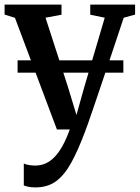

<svg xmlns="http://www.w3.org/2000/svg" viewBox="-21 -563 608 835"><path d="M133 252Q117 252 103.8 249.5Q90.5 247 82.5 243.5V148Q89.5 152 103.5 154.5Q117.5 157 132.5 157Q156 157 176.8 148Q197.5 139 216 120Q234.5 101 251 71.2Q267.5 41.5 282.5 0H226.5L44 -485.5L-1 -499.5V-543H246.5V-499L177 -486L274 -186.5L311.5 -63L346 -186L434.5 -486L371.5 -499V-543H566.5V-499.5L517 -486Q491 -407.5 467.2 -336.5Q443.5 -265.5 423.2 -205.5Q403 -145.5 387.2 -99.2Q371.5 -53 361 -23.5Q350.5 6 347 14.5Q317.5 92.5 288.5 145.2Q259.5 198 223 225Q186.5 252 133 252ZM515.5 -300.5V-247H55.5V-300.5Z"/></svg>

Font: Merriweather 48pt SemiBold
Style: Regular
Weight: 600
Version: Version 2.100